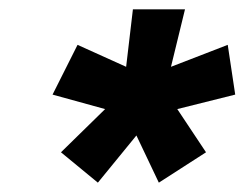

<svg xmlns="http://www.w3.org/2000/svg" viewBox="-20 -770 524 411"><path d="M359.5 -536.5 421 -444 320 -379 272 -480 189.5 -379 110.5 -444 205 -536.5 92.5 -567.5 146 -674 250 -627 264.5 -750H376L346 -627L467.5 -674L483.5 -567.5Z"/></svg>

Font: Russisch Sans
Style: Bold Italic
Weight: 700
Italic angle: -10°
Designer: Michael Sharanda (font) & Cristiano Sobral (main changes)
Foundry: Michael Sharanda
Version: Version 2.00;September 8, 2020;FontCreator 13.0.0.2681 64-bi